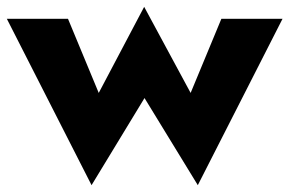

<svg xmlns="http://www.w3.org/2000/svg" viewBox="-31 -515 847 562"><path d="M-11 -460 237 27 392 -228 548 27 796 -460H617L527 -243L391 -495L258 -243L168 -460Z"/></svg>

Font: Jost ExtraBold
Style: Regular
Weight: 800
Version: Version 3.710